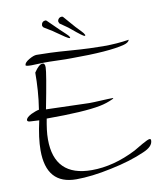

<svg xmlns="http://www.w3.org/2000/svg" viewBox="-83 -779 735 878"><g transform="rotate(-10 284.0 -340.0)"><path d="M282 -609Q275 -609 222 -647Q213 -654 197.5 -663Q182 -672 173 -678Q171 -681 169.5 -683Q168 -685 168 -688V-690Q170 -707 187 -708Q190 -708 193 -705L244 -655Q257 -642 268.5 -632Q280 -622 285 -613Q285 -609 282 -609ZM352 -607Q345 -607 295 -649Q286 -657 271 -667Q256 -677 248 -683Q247 -686 245.5 -688.5Q244 -691 244 -694V-696Q248 -712 264 -712Q267 -712 270 -709L317 -655Q329 -642 340 -631Q351 -620 355 -611Q355 -607 352 -607ZM89 -517Q62 -517 62 -522Q62 -534 84 -547Q106 -560 120 -560Q146 -560 184 -558.5Q222 -557 273 -553Q325 -549 363.5 -547.5Q402 -546 427 -546Q493 -546 547 -555Q543 -542 521 -536Q451 -517 272 -517Q262 -517 246 -517Q230 -517 209 -518Q189 -519 173.5 -519Q158 -519 147 -519Q137 -519 118 -518Q99 -517 89 -517ZM201 32Q62 32 62 -126Q62 -184 80 -263Q74 -263 61.5 -264Q49 -265 43 -265Q25 -265 25 -273Q25 -285 50 -298Q61 -303 70.5 -306.5Q80 -310 87 -311Q94 -355 97 -398Q100 -441 100 -481Q123 -516 140 -516Q151 -516 151 -497Q151 -484 143 -436.5Q135 -389 119 -307L319 -301Q328 -301 341.5 -301.5Q355 -302 374 -303Q393 -304 406.5 -304.5Q420 -305 429 -305Q431 -305 431 -304Q430 -303 429 -302Q428 -301 426 -300Q396 -286 365 -280Q290 -265 115 -265Q110 -239 107 -215.5Q104 -192 104 -170Q104 3 278 3Q379 3 485 -51L526 -75Q554 -91 562 -91Q568 -91 568 -84Q568 -55 522 -36Q457 -7 365 12Q319 22 277.5 27Q236 32 201 32ZM352 -607Q345 -607 295 -649Q286 -657 271 -667Q256 -677 248 -683Q247 -686 245.5 -688.5Q244 -691 244 -694V-696Q248 -712 264 -712Q267 -712 270 -709L317 -655Q329 -642 340 -631Q351 -620 355 -611Q355 -607 352 -607Z"/></g></svg>

Font: Shalimar
Style: Regular
Weight: 400
Designer: Robert E. Leuschke
Foundry: Robert E. Leuschke
Version: Version 1.010; ttfautohint (v1.8.3)